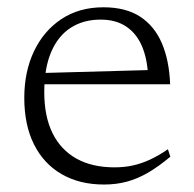

<svg xmlns="http://www.w3.org/2000/svg" viewBox="-20 -484 520 514"><path d="M257 -464.5Q316.5 -464.5 355 -439.5Q393.5 -414.5 413.2 -368.5Q433 -322.5 435.5 -258.5H92L90.5 -288.5L399 -297L376.5 -279Q374.5 -327 359.8 -361Q345 -395 317.5 -413.2Q290 -431.5 249 -431.5Q203.5 -431.5 169.5 -409.8Q135.5 -388 117 -344.8Q98.5 -301.5 98.5 -237.5Q98.5 -172 120.8 -127.2Q143 -82.5 185 -59.2Q227 -36 286.5 -36Q312.5 -36 335.5 -41Q358.5 -46 381.8 -56.8Q405 -67.5 429.5 -84.5L436 -64.5Q405 -38.5 376.8 -22Q348.5 -5.5 320 2.2Q291.5 10 258.5 10Q193 10 145 -17.8Q97 -45.5 71 -97.5Q45 -149.5 45 -222Q45 -292 71 -346.8Q97 -401.5 144.5 -433Q192 -464.5 257 -464.5Z"/></svg>

Font: Newsreader 14pt Light
Style: Regular
Weight: 300
Designer: Hugues Gentile
Foundry: Production Type
Version: Version 1.003